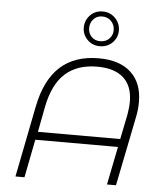

<svg xmlns="http://www.w3.org/2000/svg" viewBox="-59 -945 855 997"><g transform="rotate(5 368.5 -446.5)"><path d="M664 -442Q664 -402 657 -368L583 0H536L576 -199H145L106 0H59L133 -374Q161 -512 236.5 -580.5Q312 -649 437 -649Q546 -649 605 -594.5Q664 -540 664 -442ZM617 -438Q617 -520 570 -562.5Q523 -605 433 -605Q328 -605 265.5 -548Q203 -491 180 -372L155 -241H584L610 -369Q617 -408 617 -438ZM345 -801Q345 -839 371 -866Q397 -893 436 -893Q475 -893 501.5 -866Q528 -839 528 -801Q528 -765 502 -738.5Q476 -712 436 -712Q397 -712 371 -738.5Q345 -765 345 -801ZM501 -801Q501 -829 482.5 -848Q464 -867 436 -867Q408 -867 390.5 -848Q373 -829 373 -801.5Q373 -774 390.5 -756Q408 -738 436 -738Q465 -738 483 -756.5Q501 -775 501 -801Z"/></g></svg>

Font: Montserrat Ace
Style: Light Italic
Weight: 300
Italic angle: -11.3°
Designer: Julieta Ulanovsky
Foundry: Julieta Ulanovsky
Version: Version 1